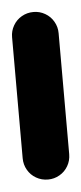

<svg xmlns="http://www.w3.org/2000/svg" viewBox="-37 -385 174 411"><g transform="rotate(-5 50.0 -180.0)"><path d="M0 -50.3H100V-310.3H0ZM50.3 -100Q36.3 -100 24.8 -93.3Q13.3 -86.7 6.7 -75.2Q0 -63.7 0 -50.3Q0 -36.3 6.7 -24.8Q13.3 -13.3 24.8 -6.7Q36.3 0 50.3 0Q63.7 0 75.2 -6.7Q86.7 -13.3 93.3 -24.8Q100 -36.3 100 -50.3Q100 -63.7 93.3 -75.2Q86.7 -86.7 75.2 -93.3Q63.7 -100 50.3 -100ZM50.3 -360Q36.3 -360 24.8 -353.3Q13.3 -346.7 6.7 -335.2Q0 -323.7 0 -310.3Q0 -296.3 6.7 -284.8Q13.3 -273.3 24.8 -266.7Q36.3 -260 50.3 -260Q63.7 -260 75.2 -266.7Q86.7 -273.3 93.3 -284.8Q100 -296.3 100 -310.3Q100 -323.7 93.3 -335.2Q86.7 -346.7 75.2 -353.3Q63.7 -360 50.3 -360Z"/></g></svg>

Font: Wavefont Thin
Style: Regular
Weight: 100
Monospace: yes
Version: Version 3.005;gftools[0.9.33]